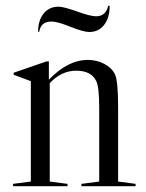

<svg xmlns="http://www.w3.org/2000/svg" viewBox="-20 -640 502 660"><path d="M151 -16 212 -8V0H25V-8L86 -16V-361L27 -383V-390L140 -429H148V-366Q213 -434 282 -434Q313 -434 338.5 -420.5Q364 -407 375 -385Q386 -363 386 -271V-16L446 -8V0H260V-8L321 -16V-271Q321 -340 311 -361Q294 -397 242 -397Q191 -397 151 -354ZM115 -531H111Q111 -570 130 -593.5Q149 -617 181 -617Q199 -617 245 -600.5Q291 -584 310 -584Q344 -584 352 -620H357Q357 -579 338 -554.5Q319 -530 287 -530Q267 -530 222 -548Q177 -566 157 -566Q120 -566 115 -531Z"/></svg>

Font: Libre Caslon Display
Style: Regular
Weight: 400
Designer: Pablo Impallari, Rodrigo Fuenzalida
Foundry: Pablo Impallari, Rodrigo Fuenzalida
Version: Version 1.002